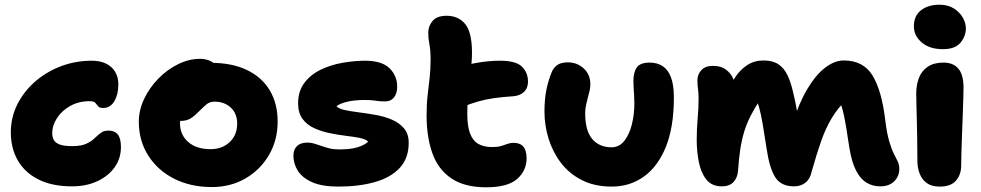

<svg xmlns="http://www.w3.org/2000/svg" viewBox="-20 -783 4171 816"><path d="M286 9Q201 9 143 -20.5Q85 -50 55.5 -101.5Q26 -153 26 -220Q26 -284 53.5 -339Q81 -394 129 -436Q177 -478 239 -501.5Q301 -525 371 -525Q405 -525 430 -513Q455 -501 469 -478.5Q483 -456 483 -424Q483 -382 466 -353Q449 -324 418 -324Q403 -324 397 -331.5Q391 -339 385 -346Q379 -353 361 -353Q315 -353 279 -333Q243 -313 222.5 -281.5Q202 -250 202 -216Q202 -202 208 -189.5Q214 -177 232 -169.5Q250 -162 287 -162Q325 -162 346.5 -172Q368 -182 381.5 -195Q395 -208 408 -218Q421 -228 441 -228Q468 -228 481 -211Q494 -194 494 -158Q494 -110 467.5 -72.5Q441 -35 394 -13Q347 9 286 9Z M880 12Q790 12 720 -23.5Q650 -59 610 -122Q570 -185 570 -266Q570 -315 592.5 -362.5Q615 -410 652.5 -448.5Q690 -487 736.5 -510Q783 -533 830 -533Q850 -533 867.5 -526.5Q885 -520 896 -506.5Q907 -493 907 -470Q907 -430 890 -399Q873 -368 822 -352Q803 -346 785.5 -332Q768 -318 756.5 -298.5Q745 -279 745 -259Q745 -210 780 -179.5Q815 -149 875 -149Q924 -149 956 -179Q988 -209 988 -258Q988 -300 961 -325.5Q934 -351 892 -351Q871 -351 857 -339Q843 -327 823 -307Q809 -293 797.5 -284.5Q786 -276 774 -272.5Q762 -269 746 -269Q727 -269 711.5 -284.5Q696 -300 696 -345Q696 -376 712 -406.5Q728 -437 754 -461.5Q780 -486 812 -501Q844 -516 876 -516Q966 -516 1029.5 -485.5Q1093 -455 1126.5 -399Q1160 -343 1160 -266Q1160 -187 1123 -124Q1086 -61 1023 -24.5Q960 12 880 12Z M1418 10Q1349 10 1307 -8.5Q1265 -27 1246 -57Q1227 -87 1227 -122Q1227 -147 1242 -162Q1257 -177 1287 -177Q1302 -177 1316.5 -172.5Q1331 -168 1346.5 -162.5Q1362 -157 1380 -152.5Q1398 -148 1420 -148Q1472 -148 1501 -157.5Q1530 -167 1545 -181Q1534 -192 1508 -197Q1482 -202 1448.5 -206Q1415 -210 1379.5 -217.5Q1344 -225 1314 -239Q1284 -253 1265.5 -278Q1247 -303 1247 -344Q1247 -395 1273 -430Q1299 -465 1341.5 -486Q1384 -507 1435 -516Q1486 -525 1535 -525Q1605 -524 1636.5 -492Q1668 -460 1668 -415Q1668 -386 1654.5 -369Q1641 -352 1617 -352Q1600 -352 1588.5 -353.5Q1577 -355 1564.5 -356.5Q1552 -358 1530 -358Q1487 -358 1457 -351Q1427 -344 1410 -332Q1419 -321 1444.5 -315.5Q1470 -310 1505 -305.5Q1540 -301 1577 -294.5Q1614 -288 1645.5 -274.5Q1677 -261 1697 -237.5Q1717 -214 1717 -176Q1717 -110 1678.5 -69Q1640 -28 1572.5 -9Q1505 10 1418 10Z M2046 13Q1954 13 1898 -25Q1842 -63 1817.5 -132Q1793 -201 1793 -292Q1793 -341 1797.5 -379Q1802 -417 1806 -452.5Q1810 -488 1810 -530Q1810 -570 1805 -595Q1800 -620 1800 -644Q1800 -672 1818.5 -694Q1837 -716 1878 -716Q1928 -716 1957 -681Q1986 -646 1986 -558Q1986 -533 1983 -505Q1980 -477 1976 -445.5Q1972 -414 1969 -377.5Q1966 -341 1966 -298Q1966 -246 1978 -215Q1990 -184 2013.5 -171Q2037 -158 2072 -158Q2095 -158 2110 -162.5Q2125 -167 2137 -171.5Q2149 -176 2163 -176Q2190 -176 2204 -160Q2218 -144 2218 -110Q2218 -58 2178 -22.5Q2138 13 2046 13ZM1942 -327Q1896 -308 1870.5 -329.5Q1845 -351 1845 -391Q1845 -423 1856 -449Q1867 -475 1913 -492Q1955 -507 2006.5 -516Q2058 -525 2105 -525Q2173 -525 2198.5 -499.5Q2224 -474 2224 -436Q2224 -408 2206.5 -392Q2189 -376 2162 -374Q2116 -371 2080.5 -366Q2045 -361 2013 -352Q1981 -343 1942 -327Z M2580 10Q2507 10 2453 -17.5Q2399 -45 2364 -91Q2329 -137 2311.5 -193.5Q2294 -250 2294 -308Q2294 -359 2301.5 -398Q2309 -437 2323 -472Q2331 -494 2347.5 -506Q2364 -518 2393 -518Q2433 -518 2461 -492Q2489 -466 2489 -425Q2489 -410 2485.5 -396Q2482 -382 2478 -367Q2474 -352 2470.5 -335.5Q2467 -319 2467 -301Q2467 -266 2474 -239Q2481 -212 2495.5 -194Q2510 -176 2531 -166.5Q2552 -157 2579 -157Q2612 -157 2633.5 -184.5Q2655 -212 2665.5 -254.5Q2676 -297 2676 -342Q2676 -362 2675 -378Q2674 -394 2673 -408.5Q2672 -423 2672 -439Q2672 -476 2686.5 -496.5Q2701 -517 2741 -517Q2774 -517 2797 -501.5Q2820 -486 2832 -453.5Q2844 -421 2844 -369Q2844 -243 2810 -159Q2776 -75 2716.5 -32.5Q2657 10 2580 10Z M3048 9Q3005 9 2982 -20Q2959 -49 2950 -94.5Q2941 -140 2941 -190Q2941 -233 2945 -278Q2949 -323 2949 -365Q2949 -386 2946.5 -405Q2944 -424 2944 -442Q2944 -466 2960.5 -484.5Q2977 -503 3010 -503Q3043 -503 3063.5 -488.5Q3084 -474 3094.5 -452Q3105 -430 3107 -406L3074 -388Q3085 -425 3105.5 -456Q3126 -487 3156 -506.5Q3186 -526 3224 -526Q3264 -526 3288 -510Q3312 -494 3326.5 -464Q3341 -434 3351 -390Q3362 -345 3368 -306.5Q3374 -268 3376 -242L3347 -254Q3375 -344 3411 -404.5Q3447 -465 3487 -495.5Q3527 -526 3566 -526Q3649 -526 3688 -462.5Q3727 -399 3742 -275Q3749 -217 3759 -183Q3769 -149 3779 -129.5Q3789 -110 3795.5 -96.5Q3802 -83 3802 -65Q3802 -34 3780.5 -12.5Q3759 9 3721 9Q3689 9 3663 -6.5Q3637 -22 3618.5 -57.5Q3600 -93 3590 -154Q3582 -206 3576.5 -240Q3571 -274 3566 -296Q3561 -318 3555.5 -335Q3550 -352 3542 -369L3577 -359Q3541 -324 3515.5 -282Q3490 -240 3470.5 -185Q3451 -130 3430 -55Q3423 -22 3403 -6.5Q3383 9 3355 9Q3299 9 3274.5 -30Q3250 -69 3238 -152Q3228 -217 3221 -258Q3214 -299 3206 -327.5Q3198 -356 3186 -383L3211 -360Q3187 -324 3170 -290.5Q3153 -257 3142.5 -222Q3132 -187 3126 -147.5Q3120 -108 3117 -60Q3115 -29 3098 -10Q3081 9 3048 9Z M3974 10Q3940 10 3919.5 -4.5Q3899 -19 3889 -44Q3879 -69 3879 -98Q3879 -158 3878 -199.5Q3877 -241 3876.5 -271.5Q3876 -302 3875 -329Q3874 -356 3874 -386Q3874 -422 3885.5 -452Q3897 -482 3923 -499.5Q3949 -517 3990 -517Q4030 -517 4052 -492.5Q4074 -468 4075 -415Q4075 -396 4074 -362.5Q4073 -329 4071.5 -289Q4070 -249 4068.5 -208.5Q4067 -168 4066 -134Q4065 -100 4065 -79Q4065 -41 4043 -15.5Q4021 10 3974 10ZM3987 -574Q3931 -574 3897.5 -602.5Q3864 -631 3864 -671Q3864 -716 3894.5 -739.5Q3925 -763 3973 -763Q4009 -763 4034 -747Q4059 -731 4072 -708Q4085 -685 4085 -662Q4085 -630 4062.5 -602Q4040 -574 3987 -574Z"/></svg>

Font: Shantell Sans ExtraBold
Style: Regular
Weight: 800
Designer: Stephen Nixon, Anya Danilova, Shantell Martin
Foundry: Arrow Type
Version: Version 1.011;[c5ecc13dd]